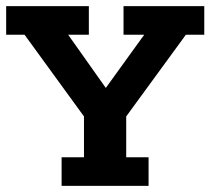

<svg xmlns="http://www.w3.org/2000/svg" viewBox="-20 -603 683 623"><path d="M179.9 0V-92.6H252.5V-225.2L59.6 -490.4H0V-583H268.3V-490.4H201.1L340.3 -293.7H306L448 -490.4H380.8V-583H642.8V-490.4H583.2L389.5 -225.2V-92.6H462.1V0Z"/></svg>

Font: Rokkitt SemiBold
Style: Regular
Weight: 600
Designer: Vernon Adams
Foundry: Vernon Adams
Version: Version 3.103